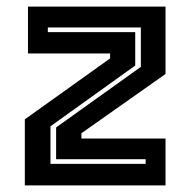

<svg xmlns="http://www.w3.org/2000/svg" viewBox="-20 -560 575 580"><path d="M132.5 -65H420V-79H149.5V-175L405.5 -358V-477H124.5V-463H388.5V-362L132.5 -178.5ZM55 0V-199.5L312.5 -383.5V-398.5H64.5V-540H480V-336.5L226 -157.5V-141.5H480V0Z"/></svg>

Font: Tourney Thin
Style: Bold
Weight: 700
Version: Version 1.015